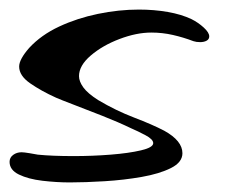

<svg xmlns="http://www.w3.org/2000/svg" viewBox="-23 -369 472 401"><path d="M123 12Q95 12 65.5 8.5Q36 5 16.5 -4.5Q-3 -14 -3 -31Q-3 -40 4.5 -45.5Q12 -51 22 -51Q27 -51 39 -49Q51 -47 56 -46Q86 -43 131 -43Q170 -43 208 -46Q246 -49 271.5 -55Q297 -61 297 -70Q297 -78 281 -86.5Q265 -95 251 -101Q224 -114 191 -127Q158 -140 130.5 -150.5Q103 -161 94 -165Q63 -179 40 -195Q17 -211 17 -230Q17 -245 38 -269Q63 -296 100.5 -313.5Q138 -331 181.5 -340Q225 -349 267 -349Q299 -349 327.5 -344Q356 -339 377 -329Q391 -322 402.5 -311.5Q414 -301 414 -293Q414 -287 408.5 -284Q403 -281 395 -281Q391 -281 387.5 -281.5Q384 -282 381 -283Q360 -291 338 -296Q316 -301 293 -301Q262 -301 226.5 -287.5Q191 -274 166.5 -253Q142 -232 142 -210Q142 -199 151 -186.5Q160 -174 182 -160Q219 -138 257 -123.5Q295 -109 320 -96Q358 -75 358 -49Q358 -30 334 -18Q310 -6 273 0.5Q236 7 195.5 9.5Q155 12 123 12Z"/></svg>

Font: Grechen Fuemen
Style: Regular
Weight: 400
Designer: Robert E. Leuschke
Foundry: Robert E. Leuschke
Version: Version 1.010; ttfautohint (v1.8.3)